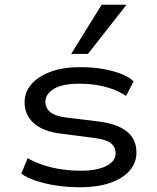

<svg xmlns="http://www.w3.org/2000/svg" viewBox="-20 -783 662 812"><path d="M318 9Q264 9 217 1.5Q170 -6 132 -18.5Q94 -31 70 -49L97 -114Q127 -97 163 -85Q199 -73 239.5 -67Q280 -61 322 -61Q390 -61 429.5 -81Q469 -101 469 -135Q469 -162 448 -178Q427 -194 375 -200L237 -218Q162 -227 123 -262Q84 -297 84 -350Q84 -393 112 -426Q140 -459 192.5 -479Q245 -499 320 -499Q369 -499 411.5 -492Q454 -485 489 -472Q524 -459 545 -439L513 -377Q487 -395 455 -406.5Q423 -418 388 -423.5Q353 -429 316 -429Q243 -429 207.5 -407Q172 -385 172 -353Q172 -326 192.5 -309Q213 -292 260 -286L398 -269Q477 -259 517 -226.5Q557 -194 557 -138Q557 -94 527.5 -60.5Q498 -27 444.5 -9Q391 9 318 9ZM281 -555 410 -763H515L352 -555Z"/></svg>

Font: Nunito Sans 10pt Expanded
Style: Regular
Weight: 400
Width: 7
Designer: Vernon Adams
Foundry: Vernon Adams
Version: Version 3.101;gftools[0.9.27]